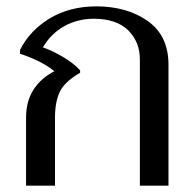

<svg xmlns="http://www.w3.org/2000/svg" viewBox="-20 -584 613 604"><path d="M62 -215C62 -215 62 0 62 0C62 0 153 0 153 0C153 0 153 -214 153 -214C153 -250 159 -278 170 -299C181 -319 202 -338 232 -355C232 -355 232 -363 232 -363C218 -378 200 -392 178 -405C156 -418 135 -428 115 -435C132 -464 155 -487 183 -502C210 -517 241 -525 275 -525C322 -525 358 -513 383 -489C408 -464 420 -434 420 -397C420 -397 420 0 420 0C420 0 510 0 510 0C510 0 510 -381 510 -381C510 -440 489 -486 446 -517C403 -548 348 -564 283 -564C227 -564 178 -551 136 -526C94 -500 63 -467 43 -427C43 -427 43 -415 43 -415C88 -400 124 -382 151 -360C92 -329 62 -280 62 -215Z"/></svg>

Font: BUSH 25 TRIRONG 0515 A
Style: Regular
Weight: 400
Designer: Katatrad Team
Foundry: CadsonDemak